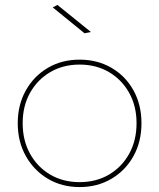

<svg xmlns="http://www.w3.org/2000/svg" viewBox="-20 -759 646 779"><path d="M303 -517Q375 -517 432 -484Q489 -451 521.5 -392.5Q554 -334 554 -259Q554 -184 521.5 -125.5Q489 -67 432 -33.5Q375 0 303 0Q231 0 174.5 -33.5Q118 -67 85 -125.5Q52 -184 52 -259Q52 -334 85 -392.5Q118 -451 174.5 -484Q231 -517 303 -517ZM303 -497Q236 -497 184 -466.5Q132 -436 102 -382.5Q72 -329 72 -259Q72 -189 102 -135Q132 -81 184 -50.5Q236 -20 303 -20Q370 -20 422 -50.5Q474 -81 504 -135Q534 -189 534 -259Q534 -329 504 -382.5Q474 -436 422 -466.5Q370 -497 303 -497ZM213 -739 349 -629 323 -624 194 -729Z"/></svg>

Font: Alexandria Thin
Style: Regular
Weight: 250
Designer: Mohamed Gaber
Foundry: Kief Type Foundry
Version: Version 5.100